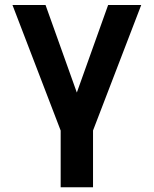

<svg xmlns="http://www.w3.org/2000/svg" viewBox="-20 -538 626 782"><path d="M229.5 0 30.8 -517.6H165.5L308.1 -118.7H277.8L420.4 -517.6H555.2L356.4 0ZM227.1 224.6V-46.9H358.9V224.6Z"/></svg>

Font: Cascadia Code
Style: Regular
Weight: 400
Monospace: yes
Designer: Aaron Bell
Foundry: Saja Typeworks
Version: Version 2106.017